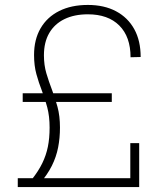

<svg xmlns="http://www.w3.org/2000/svg" viewBox="-20 -758 663 778"><path d="M109 -31Q136 -65 151.5 -97Q167 -129 174 -163.5Q181 -198 181 -241Q181 -287 171.5 -323Q162 -359 149.5 -391Q137 -423 127.5 -457.5Q118 -492 118 -535Q118 -598 144.5 -643.5Q171 -689 220 -713.5Q269 -738 336 -738Q402 -738 450 -712.5Q498 -687 524 -640Q550 -593 550 -527L509 -526Q509 -609 463.5 -654.5Q418 -700 336 -700Q281 -700 241 -680.5Q201 -661 179.5 -624Q158 -587 158 -534Q158 -494 168 -460.5Q178 -427 190.5 -394.5Q203 -362 213 -325Q223 -288 223 -241Q223 -199 215.5 -160.5Q208 -122 190 -86Q172 -50 140 -13ZM52 0V-36H508V-178H544V0ZM72 -345V-380H433V-345Z"/></svg>

Font: Mona Sans ExtraLight
Style: Regular
Weight: 200
Designer: Deni Anggara
Foundry: GitHub
Version: Version 2.000